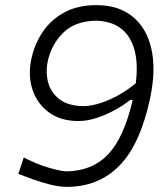

<svg xmlns="http://www.w3.org/2000/svg" viewBox="-20 -718 644 748"><path d="M240 10Q211.5 10 176.2 1.2Q141 -7.5 107.8 -19.5Q74.5 -31.5 51.5 -40.5L72.5 -104.5Q126 -77 172.8 -63.8Q219.5 -50.5 240 -50.5Q340 -52 401.5 -117Q463 -182 497 -328.5L487.5 -329Q463.5 -309.5 429.5 -290.5Q395.5 -271.5 358 -259Q320.5 -246.5 285.5 -246.5Q216.5 -246.5 170.8 -280Q125 -313.5 106.8 -368.2Q88.5 -423 102 -487.5Q114 -545 145.8 -592.8Q177.5 -640.5 229.8 -669.2Q282 -698 355.5 -698Q442 -698 497 -653Q552 -608 570 -526.5Q588 -445 565 -336Q527 -157 446 -73.5Q365 10 240 10ZM166 -479Q157 -435 168 -395.5Q179 -356 212.5 -330.8Q246 -305.5 304 -304.5Q349.5 -305 405.2 -329.2Q461 -353.5 509 -393.5Q523.5 -507.5 483.5 -571.2Q443.5 -635 355 -637.5Q272 -636 226 -590.2Q180 -544.5 166 -479Z"/></svg>

Font: Commissioner Flair Light
Style: Italic
Weight: 300
Italic angle: -12°
Designer: Kostas Bartsokas
Foundry: Kostas Bartsokas
Version: Version 1.000; ttfautohint (v1.8.3)